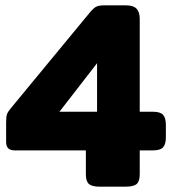

<svg xmlns="http://www.w3.org/2000/svg" viewBox="-20 -700 645 720"><path d="M302 -46V-136H35Q3 -136 3 -167V-242Q3 -263 6.5 -272.5Q10 -282 23 -297L316 -652Q330 -669 340 -674.5Q350 -680 373 -680H452Q480 -680 492 -667.5Q504 -655 504 -629V-281H553Q581 -281 591.5 -269.5Q602 -258 602 -231V-185Q602 -159 591.5 -147.5Q581 -136 553 -136H504V-46Q504 -20 492.5 -10Q481 0 451 0H354Q325 0 313.5 -10Q302 -20 302 -46ZM344 -281V-463L203 -281Z"/></svg>

Font: Mitr SemiBold
Style: Regular
Weight: 600
Designer: Thanarat Vachiruckul
Foundry: Cadson Demak
Version: Version 1.002